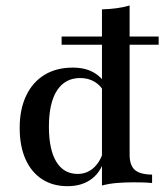

<svg xmlns="http://www.w3.org/2000/svg" viewBox="-20 -651 584 683"><path d="M220.2 11.3Q167.7 11.3 129.4 -13.7Q91.1 -38.7 70.6 -85.1Q50 -131.5 50 -196Q50 -262.1 73 -310.5Q96 -358.9 138.3 -384.7Q180.6 -410.5 238.7 -410.5Q283.1 -410.5 313.3 -393.1Q343.5 -375.8 354.8 -350L349.2 -324.2Q340.3 -345.2 317.7 -359.3Q295.2 -373.4 265.3 -373.4Q211.3 -373.4 182.7 -329Q154 -284.7 154 -200Q154 -119.4 180.2 -75.8Q206.5 -32.3 256.5 -32.3Q290.3 -32.3 314.9 -55.6Q339.5 -79 350 -121L354 -94.4Q342.7 -43.5 308.1 -16.1Q273.4 11.3 220.2 11.3ZM342.7 8.9V-617.7Q371 -618.5 395.2 -621.8Q419.4 -625 441.1 -631.5V-100.8Q441.1 -63.7 458.9 -47.2Q476.6 -30.6 521 -29.8V0Q504.8 -1.6 488.3 -2Q471.8 -2.4 453.2 -2.4Q422.6 -2.4 394.8 0Q366.9 2.4 342.7 8.9ZM199.2 -491.9V-521H544.4V-491.9Z"/></svg>

Font: Playfair SemiBold
Style: Regular
Weight: 600
Designer: Claus Eggers Sørensen
Foundry: Claus Eggers Sørensen
Version: Version 2.001;gftools[0.9.30]